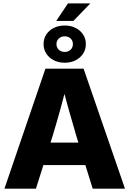

<svg xmlns="http://www.w3.org/2000/svg" viewBox="-20 -1144 785 1164"><path d="M6.8 0 255.4 -727.5H486.8L737.8 0H542L442.9 -319.3Q418.9 -399.4 395.8 -482.7Q372.6 -565.9 348.1 -661.6H394Q369.1 -565.9 346.2 -482.7Q323.2 -399.4 298.8 -319.3L197.8 0ZM177.2 -143.1V-279.3H567.9V-143.1ZM320.8 -1017.1 392.1 -1123.5H527.8L424.8 -1017.1ZM372.6 -763.7Q335 -763.7 306.2 -778.6Q277.3 -793.5 260.7 -818.8Q244.1 -844.2 244.1 -876.5Q244.1 -909.2 260.5 -934.6Q276.9 -960 305.9 -974.6Q335 -989.3 372.1 -989.3Q409.7 -989.3 438.5 -974.6Q467.3 -960 483.9 -934.6Q500.5 -909.2 500.5 -876.5Q500.5 -844.2 483.9 -818.8Q467.3 -793.5 438.5 -778.6Q409.7 -763.7 372.6 -763.7ZM372.6 -829.1Q394 -829.1 408 -842.5Q421.9 -856 421.9 -876.5Q421.9 -897.5 408 -910.6Q394 -923.8 372.1 -923.8Q350.6 -923.8 336.4 -910.4Q322.3 -897 322.3 -876.5Q322.3 -856 336.4 -842.5Q350.6 -829.1 372.6 -829.1Z"/></svg>

Font: Inter 28pt ExtraBold
Style: Regular
Weight: 800
Designer: Rasmus Andersson
Foundry: rsms
Version: Version 4.001;git-66647c0bb